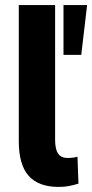

<svg xmlns="http://www.w3.org/2000/svg" viewBox="-20 -725 363 756"><path d="M211 11Q132 11 93 -32.5Q54 -76 54 -169V-705H197V-175Q197 -153 201.5 -136.5Q206 -120 217 -111.5Q228 -103 247 -103Q258 -103 268.5 -104.5Q279 -106 285 -108L289 -2Q270 4 251.5 7.5Q233 11 211 11ZM230 -509V-705H323L300 -509Z"/></svg>

Font: Nunito Sans 10pt Condensed ExtraBold
Style: Regular
Weight: 800
Width: 3
Designer: Vernon Adams
Foundry: Vernon Adams
Version: Version 3.101;gftools[0.9.27]